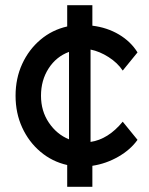

<svg xmlns="http://www.w3.org/2000/svg" viewBox="-20 -720 575 740"><path d="M239 0V-84Q181 -97 136 -135Q91 -173 65.5 -228.5Q40 -284 40 -351Q40 -418 65.5 -473.5Q91 -529 136 -567Q181 -605 239 -618V-700H336V-621Q393 -614 438.5 -587Q484 -560 510 -518L453 -448Q433 -478 398.5 -500Q364 -522 329 -529V-173Q397 -183 453 -251L510 -181Q483 -143 436 -116Q389 -89 336 -81V0ZM138 -351Q138 -292 168.5 -247Q199 -202 246 -183V-520Q197 -502 167.5 -456.5Q138 -411 138 -351Z"/></svg>

Font: Readex Pro
Style: Regular
Weight: 400
Designer: Bonnie Shaver-Troup, Thomas Jockin
Foundry: Lexend
Version: Version 1.204; ttfautohint (v1.8.4.7-5d5b)